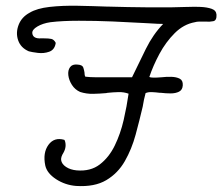

<svg xmlns="http://www.w3.org/2000/svg" viewBox="-20 -617 771 666"><path d="M244 28Q206 25 174.5 4.5Q143 -16 137 -43Q128 -87 148 -114.5Q168 -142 203 -132L205 -129Q212 -108 200 -87Q191 -73 192 -62Q194 -48 209 -38Q224 -28 246 -26Q294 -22 326 -46.5Q358 -71 378 -112Q398 -153 409 -201Q420 -249 426 -292Q410 -298 391 -297.5Q372 -297 353 -295Q350 -294 348 -294Q326 -292 303 -291.5Q280 -291 258 -298Q240 -306 229.5 -322.5Q219 -339 217 -356Q215 -373 223 -384Q231 -395 249 -393Q266 -392 269 -382.5Q272 -373 273 -366Q273 -356 276 -351Q293 -349 312 -349Q331 -349 351 -349Q356 -349 361 -349Q366 -349 371 -349H438Q461 -397 486 -447.5Q511 -498 546 -534Q540 -534 526.5 -534.5Q513 -535 499.5 -536Q486 -537 481 -537Q431 -540 371 -542.5Q311 -545 253.5 -545Q196 -545 155 -540Q128 -536 109.5 -525Q91 -514 92 -502Q94 -482 123 -484Q126 -484 131 -484Q149 -484 158 -482Q167 -480 173 -469V-466Q169 -444 150.5 -437.5Q132 -431 111.5 -433.5Q91 -436 80 -439Q52 -451 43 -477Q34 -503 44.5 -530.5Q55 -558 83 -573Q108 -588 152 -593Q196 -598 249.5 -597Q303 -596 355 -594H360Q387 -593 423 -592.5Q459 -592 497.5 -591.5Q536 -591 571 -591.5Q606 -592 630 -593Q631 -593 633 -593Q654 -594 676 -593Q698 -592 714 -586.5Q730 -581 731 -566Q732 -546 720 -543.5Q708 -541 694 -542Q691 -542 690 -542H683Q676 -542 669.5 -542Q663 -542 656 -540Q617 -533 586 -502Q555 -471 533 -430Q511 -389 498 -350Q504 -346 541 -349Q557 -351 574.5 -350.5Q592 -350 603.5 -344Q615 -338 614 -321Q613 -305 601 -299Q589 -293 572 -293Q555 -293 539 -295Q538 -295 535 -295Q519 -297 506.5 -297.5Q494 -298 485 -294Q482 -283 479.5 -271.5Q477 -260 475 -247Q464 -200 450.5 -150Q437 -100 413 -58Q389 -16 348.5 8Q308 32 244 28Z"/></svg>

Font: Yuji Hentaigana Akebono
Style: Regular
Weight: 400
Designer: Kataoka Yuji
Foundry: Kinuta Font Factory
Version: Version 3.002